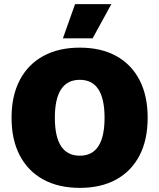

<svg xmlns="http://www.w3.org/2000/svg" viewBox="-20 -901 773 931"><path d="M367 -670Q470 -670 543.5 -629.5Q617 -589 656.5 -513Q696 -437 696 -330Q696 -223 656.5 -147Q617 -71 543.5 -30.5Q470 10 367 10Q264 10 190 -30.5Q116 -71 76 -147Q36 -223 36 -330Q36 -437 76 -513Q116 -589 190 -629.5Q264 -670 367 -670ZM367 -514Q246 -514 246 -330Q246 -146 367 -146Q487 -146 487 -330Q487 -514 367 -514ZM344 -881H520L429 -715H285Z"/></svg>

Font: Work Sans ExtraBold
Style: Regular
Weight: 800
Designer: Wei Huang
Foundry: Wei Huang
Version: Version 2.012; ttfautohint (v1.8.3)